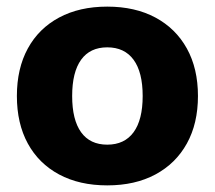

<svg xmlns="http://www.w3.org/2000/svg" viewBox="-20 -550 649 580"><path d="M304 10Q220 10 158.5 -23Q97 -56 64 -116.5Q31 -177 31 -260Q31 -343 64 -403.5Q97 -464 158.5 -497Q220 -530 304 -530Q388 -530 449.5 -497Q511 -464 544.5 -403.5Q578 -343 578 -260Q578 -177 544.5 -116.5Q511 -56 449.5 -23Q388 10 304 10ZM304 -113Q356 -113 383.5 -150.5Q411 -188 411 -260Q411 -332 383.5 -369.5Q356 -407 304 -407Q252 -407 225 -369.5Q198 -332 198 -260Q198 -188 225 -150.5Q252 -113 304 -113Z"/></svg>

Font: M PLUS 2 ExtraBold
Style: Regular
Weight: 800
Version: Version 1.001